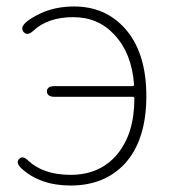

<svg xmlns="http://www.w3.org/2000/svg" viewBox="-20 -560 532 593"><path d="M198 13Q103 13 45 -41Q28 -58 39 -69Q50 -81 67 -64Q114 -20 198 -20Q289 -20 342 -83.5Q395 -147 395 -256Q395 -261 390 -261H149Q125 -261 125 -278Q125 -294 149 -294H389Q394 -294 394 -299Q387 -395 334 -452Q284 -507 206 -507Q128 -507 83 -465Q65 -448 53 -461Q42 -474 59 -490Q74 -504 106 -519Q151 -540 209 -540Q305 -540 366 -472Q432 -398 432 -263Q432 -128 366 -55Q303 13 198 13Z"/></svg>

Font: Resource Han Rounded KR ExtraLight
Style: Regular
Weight: 250
Designer: Cyano Hao (round all glyphs); Ryoko NISHIZUKA 西塚涼子 (kana, bopomofo & ideographs); Paul D. Hunt (Latin, Greek & Cyrillic)
Foundry: Cyano Hao
Version: 0.990